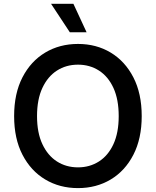

<svg xmlns="http://www.w3.org/2000/svg" viewBox="-20 -965 808 995"><path d="M384.3 9.8Q289.1 9.8 214.4 -34.9Q139.6 -79.6 96.4 -163.1Q53.2 -246.6 53.2 -363.3Q53.2 -480.5 96.4 -564.2Q139.6 -647.9 214.4 -692.6Q289.1 -737.3 384.3 -737.3Q479 -737.3 553.5 -692.6Q627.9 -647.9 671.1 -564.2Q714.4 -480.5 714.4 -363.3Q714.4 -246.6 671.1 -162.8Q627.9 -79.1 553.5 -34.7Q479 9.8 384.3 9.8ZM384.3 -97.7Q444.8 -97.7 492.7 -128.2Q540.5 -158.7 567.9 -218Q595.2 -277.3 595.2 -363.3Q595.2 -449.7 567.9 -509.3Q540.5 -568.8 492.7 -599.4Q444.8 -629.9 384.3 -629.9Q322.8 -629.9 274.9 -599.1Q227.1 -568.4 199.5 -509Q171.9 -449.7 171.9 -363.3Q171.9 -277.3 199.5 -218.3Q227.1 -159.2 274.9 -128.4Q322.8 -97.7 384.3 -97.7ZM341.8 -797.9 244.6 -945.3H360.4L428.7 -797.9Z"/></svg>

Font: Inter
Style: 540
Weight: 540
Designer: Rasmus Andersson
Foundry: rsms
Version: Version 4.001;git-66647c0bb